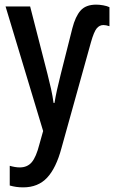

<svg xmlns="http://www.w3.org/2000/svg" viewBox="-20 -568 494 828"><path d="M395 -548Q409 -548 425.5 -545Q442 -542 452 -537V-455Q437 -460 426 -460Q409 -460 397 -445.5Q385 -431 372 -385L245 71Q222 157 183 198.5Q144 240 80 240Q64 240 50 238Q36 236 22 232V147Q32 150 43.5 152Q55 154 65 154Q98 154 117 131.5Q136 109 150 54L166 -3L4 -540H110L185 -248Q193 -217 200 -185.5Q207 -154 211 -124H215Q219 -149 226 -181Q233 -213 242 -248L292 -446Q305 -497 327.5 -522.5Q350 -548 395 -548Z"/></svg>

Font: Avrile Sans Condensed Medium
Style: Regular
Weight: 500
Width: 3
Designer: Monotype Design Team
Foundry: Monotype Imaging Inc.
Version: Version 2.001;September 10, 2019;FontCreator 11.5.0.2425 64-